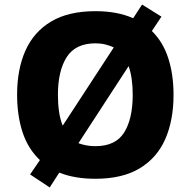

<svg xmlns="http://www.w3.org/2000/svg" viewBox="-20 -774 836 842"><path d="M741 -358Q741 -247 705 -164.5Q669 -82 593 -36Q517 10 398 10Q307 10 240 -17L198 48L112 -9L155 -72Q103 -121 79 -194Q55 -267 55 -359Q55 -470 91.5 -552Q128 -634 204 -679.5Q280 -725 399 -725Q495 -725 564 -694L603 -754L688 -701L646 -638Q695 -590 718 -518.5Q741 -447 741 -358ZM234 -358Q234 -318 239 -284Q244 -250 255 -223L479 -566Q462 -574 442 -579Q422 -584 399 -584Q311 -584 272.5 -523.5Q234 -463 234 -358ZM562 -358Q562 -434 544 -484L324 -146Q340 -140 358.5 -136.5Q377 -133 398 -133Q487 -133 524.5 -193Q562 -253 562 -358Z"/></svg>

Font: Noto Sans Sinhala UI ExtraBold
Style: Regular
Weight: 800
Designer: Jelle Bosma - Monotype Design Team
Foundry: Monotype Imaging Inc.
Version: Version 2.006; ttfautohint (v1.8.4.7-5d5b)